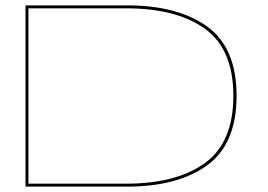

<svg xmlns="http://www.w3.org/2000/svg" viewBox="-20 -695 998 715"><path d="M75 0V-675H452.5Q642.5 -675 751.8 -596Q861 -517 861 -338Q861 -159 751.5 -79.5Q642 0 452.5 0ZM86 -11H449.5Q637 -11 743 -87.8Q849 -164.5 849 -338Q849 -512 743 -588Q637 -664 449.5 -664H86Z"/></svg>

Font: Anybody UltraExpanded Thin
Style: Regular
Weight: 100
Width: 9
Designer: Tyler Finck
Foundry: Etcetera Type Company
Version: Version 1.010; ttfautohint (v1.8.3) -l 8 -r 50 -G 200 -x 14 